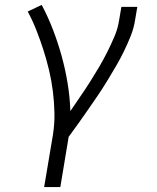

<svg xmlns="http://www.w3.org/2000/svg" viewBox="-20 -558 640 783"><path d="M160 205 196 -9Q203 -54 202 -98.5Q201 -143 195.5 -186.5Q190 -230 180 -272Q170 -314 157 -354.5Q144 -395 128.5 -434.5Q113 -474 93 -511L150 -538Q176 -489 196 -437Q216 -385 231 -331Q246 -277 255.5 -220Q265 -163 267 -105Q287 -135 307.5 -164.5Q328 -194 347 -224Q366 -254 384 -284.5Q402 -315 418 -347Q434 -379 447.5 -411Q461 -443 466 -477L475 -530H540L531 -477Q526 -444 513.5 -412.5Q501 -381 486 -350Q471 -319 453.5 -289Q436 -259 418 -229.5Q400 -200 380.5 -171Q361 -142 341 -113.5Q321 -85 301 -56.5Q281 -28 260 0L226 205Z"/></svg>

Font: Iosevka Curly Light Extended
Style: Italic
Weight: 300
Width: 7
Italic angle: -9°
Monospace: yes
Designer: Belleve Invis
Foundry: Belleve Invis
Version: Version 11.1.0; ttfautohint (v1.8.3)